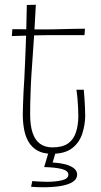

<svg xmlns="http://www.w3.org/2000/svg" viewBox="-20 -637 426 809"><path d="M198 11Q162 11 138 -2.5Q114 -16 100.5 -39Q87 -62 81.5 -92Q76 -122 76 -155Q76 -173 77 -196Q78 -219 79 -247Q81 -275 82.5 -306Q84 -337 85.5 -371Q87 -405 88.5 -444Q90 -483 91 -525.5Q92 -568 93 -616L131 -617Q128 -552 124.5 -499Q121 -446 118 -403.5Q115 -361 112.5 -323.5Q110 -286 109 -251Q108 -226 107.5 -202Q107 -178 107 -155Q107 -108 117.5 -77Q128 -46 149 -31Q170 -16 201 -16Q243 -16 266.5 -32.5Q290 -49 300 -79.5Q310 -110 310 -148Q310 -166 309 -184Q308 -202 306.5 -221Q305 -240 302 -259H333Q335 -240 336 -221.5Q337 -203 338 -185.5Q339 -168 339 -151Q339 -113 327 -75Q315 -37 284.5 -13Q254 11 198 11ZM30 -485 32 -514Q32 -514 39 -514Q46 -514 59 -514Q72 -514 89 -513.5Q106 -513 127 -513Q148 -513 170 -513Q185 -513 206 -513.5Q227 -514 250 -514.5Q273 -515 293 -515.5Q313 -516 325.5 -516Q338 -516 338 -516L336 -489Q336 -489 325 -489Q314 -489 297 -489Q280 -489 259.5 -489Q239 -489 219 -489Q199 -489 184 -489Q155 -489 127.5 -488Q100 -487 78 -486.5Q56 -486 43 -485.5Q30 -485 30 -485ZM163 152Q150 152 136.5 151.5Q123 151 111 150L116 126Q127 127 137.5 127.5Q148 128 158.5 128.5Q169 129 179 129Q215 129 241.5 122.5Q268 116 268 99Q268 82 240 75Q212 68 166 67L173 47Q239 47 272 61Q305 75 305 98Q305 118 285.5 130Q266 142 234 147Q202 152 163 152ZM216 0 196 67H166L186 0Z"/></svg>

Font: Truculenta Thin
Style: Regular
Weight: 250
Version: Version 1.002